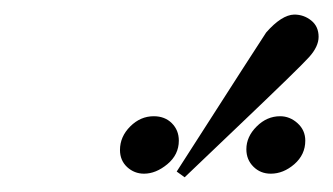

<svg xmlns="http://www.w3.org/2000/svg" viewBox="-20 -720 453 261"><path d="M143.1 -516.1Q143.1 -534.2 157 -548.1Q170.9 -562 189 -562Q204.1 -562 213.6 -552.5Q223.1 -543 223.1 -528.8Q223.1 -509.8 207.5 -496.8Q191.9 -483.9 175.8 -483.9Q162.6 -483.9 152.8 -492.9Q143.1 -502 143.1 -516.1ZM220.2 -486.8Q336.4 -668 341.8 -675.8Q362.8 -699.7 379.9 -700.2Q393.1 -700.2 403.1 -692.1Q413.1 -684.1 413.1 -669.9Q413.1 -656.7 400.1 -642.3Q387.2 -627.9 303.2 -547.9Q259.3 -505.9 231 -479ZM314.9 -517.1Q314.9 -534.2 328.9 -548.1Q342.8 -562 360.8 -562Q374 -562 384.5 -552.5Q395 -543 395 -528.8Q395 -509.8 380.1 -496.8Q365.2 -483.9 348.1 -483.9Q334 -483.9 324.5 -493.4Q314.9 -502.9 314.9 -517.1Z"/></svg>

Font: CMU Classical Serif
Style: Italic
Weight: 500
Italic angle: -14.04°
Version: Version 0.7.0